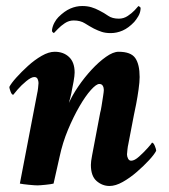

<svg xmlns="http://www.w3.org/2000/svg" viewBox="-20 -610 563 638"><path d="M253 -590Q270 -590 283.5 -586Q297 -582 310 -575Q326 -567 339.5 -557.5Q353 -548 375 -548Q391 -548 404.5 -557Q418 -566 427.5 -576Q437 -586 440 -590Q442 -589 445 -587Q448 -585 447 -579Q446 -567 439.5 -556Q433 -545 426 -537Q407 -517 387.5 -508.5Q368 -500 348 -500Q331 -500 318.5 -504Q306 -508 292 -515Q277 -523 262 -532.5Q247 -542 225 -542Q209 -542 195.5 -533Q182 -524 172.5 -514Q163 -504 159 -500Q157 -501 154.5 -503.5Q152 -506 153 -512Q155 -524 161 -535Q167 -546 174 -553Q194 -573 213.5 -581.5Q233 -590 253 -590ZM219 -311Q218 -303 214 -287Q210 -271 209 -268Q220 -293 240 -322.5Q260 -352 284 -378Q308 -404 332 -421Q356 -438 374 -438Q415 -438 429.5 -417Q444 -396 444 -354Q444 -338 440.5 -313Q437 -288 432.5 -264.5Q428 -241 425 -228L406 -129Q405 -126 403.5 -113.5Q402 -101 402 -97Q402 -90 405.5 -83Q409 -76 416 -76Q427 -76 442.5 -90Q458 -104 471 -118.5Q484 -133 485 -136Q490 -136 494.5 -125Q499 -114 499 -109Q493 -97 475.5 -78Q458 -59 435 -39Q412 -19 388 -5.5Q364 8 344 8Q320 8 301 -8.5Q282 -25 282 -62Q282 -73 286 -93.5Q290 -114 291 -120L313 -236Q315 -242 317.5 -258Q320 -274 322.5 -290Q325 -306 325 -311Q325 -319 321.5 -325Q318 -331 310 -331Q300 -331 282 -311Q264 -291 244 -256.5Q224 -222 206 -179Q188 -136 178 -89L158 0Q151 2 131.5 4Q112 6 104 6Q96 6 75.5 4Q55 2 46 0L104 -302Q105 -305 106.5 -317.5Q108 -330 108 -334Q108 -341 105 -347.5Q102 -354 94 -354Q84 -354 67.5 -340.5Q51 -327 38.5 -312.5Q26 -298 24 -295Q19 -295 15 -306Q11 -317 11 -321Q17 -333 34 -352Q51 -371 73 -391Q95 -411 118.5 -424.5Q142 -438 162 -438Q191 -438 209.5 -420.5Q228 -403 228 -369Q228 -359 224.5 -339Q221 -319 219 -311Z"/></svg>

Font: Amiri
Style: Bold Italic
Weight: 700
Italic angle: 10°
Designer: Khaled Hosny
Version: Version 0.113